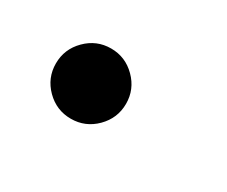

<svg xmlns="http://www.w3.org/2000/svg" viewBox="-41 -641 358 303"><g transform="rotate(30 138.0 -489.0)"><path d="M97.3 -424.7Q71 -424.7 52.2 -443.5Q33.4 -462.4 33.4 -488.6Q33.4 -514.9 52.2 -533.7Q71 -552.6 97.3 -552.6Q123.6 -552.6 142.4 -533.7Q161.2 -514.9 161.2 -488.6Q161.2 -462.4 142.4 -443.5Q123.6 -424.7 97.3 -424.7Z"/></g></svg>

Font: Inter Zeller
Style: Regular
Weight: 400
Designer: Rasmus Andersson; Joe Bland
Foundry: zeller
Version: Version 3.015;git-dec3a8cb1